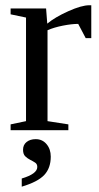

<svg xmlns="http://www.w3.org/2000/svg" viewBox="-20 -491 373 724"><path d="M324.2 -471.2V-347.2H303.2L274.9 -400.9Q250.5 -400.9 217 -394.3Q183.6 -387.7 159.2 -377V-34.2L237.8 -22V0H20V-22L78.1 -34.2V-424.8L20 -437V-459H153.8L158.2 -401.9Q187.5 -426.3 237.5 -448.7Q287.6 -471.2 316.9 -471.2ZM171.4 99.6Q171.4 142.6 147 168.7Q122.6 194.8 62 212.9V182.1Q120.6 164.6 120.6 138.7Q120.6 127.4 112.3 122.1Q104 116.7 93.8 111.6Q83.5 106.4 75.2 98.4Q66.9 90.3 66.9 73.7Q66.9 55.2 80.3 44.4Q93.8 33.7 114.7 33.7Q139.6 33.7 155.5 52.5Q171.4 71.3 171.4 99.6Z"/></svg>

Font: Liberation Serif
Style: Regular
Weight: 400
Designer: Steve Matteson
Foundry: Ascender Corporation
Version: Version 2.1.5